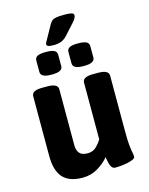

<svg xmlns="http://www.w3.org/2000/svg" viewBox="-130 -961 817 1051"><g transform="rotate(-15 278.5 -436.0)"><path d="M206 8Q131 8 95 -31.5Q59 -71 59 -154V-493Q59 -525 119 -525H147Q207 -525 207 -493V-176Q207 -147 220.5 -130.5Q234 -114 267 -114Q298 -114 318 -134.5Q338 -155 347 -172V-493Q347 -525 407 -525H435Q495 -525 495 -493V-176Q495 -124 498 -96.5Q501 -69 504 -55.5Q507 -42 507 -31Q507 -22 493.5 -16Q480 -10 460.5 -6Q441 -2 422.5 -0.5Q404 1 395 1Q379 1 371.5 -10.5Q364 -22 361 -38.5Q358 -55 355 -68Q333 -40 294 -16Q255 8 206 8ZM370 -581Q337 -581 322.5 -589Q308 -597 308 -613V-677Q308 -694 322.5 -701.5Q337 -709 370 -709Q403 -709 417.5 -701.5Q432 -694 432 -677V-613Q432 -597 417.5 -589Q403 -581 370 -581ZM188 -581Q155 -581 140.5 -589Q126 -597 126 -613V-677Q126 -694 140.5 -701.5Q155 -709 188 -709Q221 -709 235.5 -701.5Q250 -694 250 -677V-613Q250 -597 235.5 -589Q221 -581 188 -581ZM242 -734Q217 -734 209 -738Q201 -742 201 -749Q201 -754 204.5 -760Q208 -766 214 -777L254 -849Q261 -861 268.5 -867.5Q276 -874 292 -877Q308 -880 339 -880Q368 -880 380 -876.5Q392 -873 392 -863Q392 -855 387 -846Q382 -837 373 -827L316 -764Q300 -747 282 -740.5Q264 -734 242 -734Z"/></g></svg>

Font: Asap
Style: Regular
Weight: 400
Designer: Pablo Cosgaya
Foundry: Omnibus-Type
Version: Version 3.001